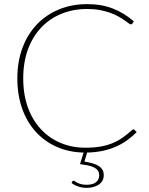

<svg xmlns="http://www.w3.org/2000/svg" viewBox="-20 -731 720 930"><path d="M336 144Q338.5 144 342.8 147.2Q347 150.5 354.5 154.2Q362 158 373.2 161Q384.5 164 400.5 164Q429 164 444.8 151.8Q460.5 139.5 460.5 118Q460.5 103.5 453.2 94.2Q446 85 433.5 79Q421 73 404 69.8Q387 66.5 367.5 64L385 8Q314.5 6.5 255.8 -19.2Q197 -45 154.2 -91.5Q111.5 -138 87.8 -204Q64 -270 64 -351.5Q64 -432 88.5 -498.2Q113 -564.5 157.8 -611.8Q202.5 -659 264.8 -685Q327 -711 402 -711Q472.5 -711 527 -689.5Q581.5 -668 628.5 -627.5L621 -616.5Q619 -613 613 -613Q610 -613 602.8 -618.5Q595.5 -624 583.8 -632.2Q572 -640.5 555.2 -650.2Q538.5 -660 516 -668.2Q493.5 -676.5 465 -682Q436.5 -687.5 402 -687.5Q334 -687.5 277 -664Q220 -640.5 179 -597Q138 -553.5 115.2 -491.2Q92.5 -429 92.5 -351.5Q92.5 -272.5 115.2 -210.2Q138 -148 178.5 -104.8Q219 -61.5 274 -38.5Q329 -15.5 393.5 -15.5Q434 -15.5 466 -21Q498 -26.5 524.8 -37.5Q551.5 -48.5 574.2 -64.5Q597 -80.5 619.5 -101Q623 -104.5 626 -104.5Q628 -104.5 631.5 -102L642 -91Q620.5 -69.5 596 -51.8Q571.5 -34 542.2 -21Q513 -8 478.2 -0.5Q443.5 7 402 8L389 51.5Q410.5 55 428 60Q445.5 65 457.5 72.5Q469.5 80 476 91Q482.5 102 482.5 117Q482.5 146.5 459 162.8Q435.5 179 399 179Q378.5 179 358.5 172.2Q338.5 165.5 326.5 155L330 148Q333 144 336 144Z"/></svg>

Font: Lato Thin
Style: Regular
Weight: 200
Designer: Lukasz Dziedzic
Foundry: tyPoland Lukasz Dziedzic
Version: Version 2.007; 2014-02-27